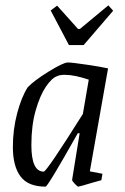

<svg xmlns="http://www.w3.org/2000/svg" viewBox="-20 -687 465 716"><path d="M315 -48 362 -39 358 -15 329 -7Q276 9 272 9Q269 9 258.5 -2Q248 -13 249 -17L277 -190H270Q158 9 150 9Q85 9 56.5 -29Q28 -67 28 -139Q28 -204 44 -264.5Q60 -325 83 -361Q105 -385 160.5 -419.5Q216 -454 233 -454Q248 -454 302 -446Q356 -438 383 -432ZM289 -262 311 -390Q257 -408 222 -408Q203 -408 193 -403Q173 -396 151 -363.5Q129 -331 113 -275Q97 -219 97 -146Q97 -47 143 -47Q154 -47 289 -262ZM169 -648 193 -666 271 -579H278L384 -667L402 -647L292 -519H237Z"/></svg>

Font: Grenze Light
Style: Italic
Weight: 300
Italic angle: -10°
Designer: Renata Polastri
Foundry: Omnibus-Type
Version: Version 1.002; ttfautohint (v1.8)